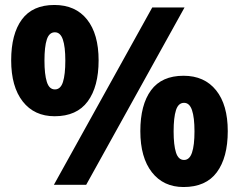

<svg xmlns="http://www.w3.org/2000/svg" viewBox="-20 -744 963 773"><path d="M199 -724Q284 -724 330.5 -665.5Q377 -607 377 -501Q377 -395 333 -335.5Q289 -276 200 -276Q118 -276 71.5 -335.5Q25 -395 25 -501Q25 -607 68 -665.5Q111 -724 199 -724ZM201 -614Q178 -614 168.5 -585Q159 -556 159 -500Q159 -445 168.5 -414.5Q178 -384 201 -384Q224 -384 233.5 -414Q243 -444 243 -500Q243 -556 233 -585Q223 -614 201 -614ZM723 -714 327 0H197L593 -714ZM719 -439Q803 -439 850 -380.5Q897 -322 897 -216Q897 -110 853 -50.5Q809 9 719 9Q638 9 591.5 -50.5Q545 -110 545 -216Q545 -322 588 -380.5Q631 -439 719 -439ZM721 -330Q698 -330 688.5 -300.5Q679 -271 679 -215Q679 -160 688.5 -130Q698 -100 721 -100Q743 -100 753 -129.5Q763 -159 763 -215Q763 -271 753 -300.5Q743 -330 721 -330Z"/></svg>

Font: Noto Sans Armenian ExtraBold
Style: Regular
Weight: 800
Version: Version 2.007